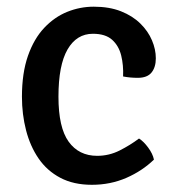

<svg xmlns="http://www.w3.org/2000/svg" viewBox="-20 -526 512 560"><path d="M339 -303Q340.5 -335.5 333.5 -364Q326.5 -392.5 307 -410Q287.5 -427.5 251 -427.5Q203.5 -427.5 177 -381.8Q150.5 -336 150.5 -244Q150.5 -154 180.2 -112.8Q210 -71.5 263.5 -71.5Q298 -71.5 328.8 -87Q359.5 -102.5 385.5 -122Q399 -113.5 412.2 -95.5Q425.5 -77.5 429 -60.5Q395 -27.5 348.5 -7.2Q302 13 248 13Q194.5 13 155.8 -7.5Q117 -28 92.5 -63.8Q68 -99.5 56 -146Q44 -192.5 44 -244Q44 -313 61.5 -363Q79 -413 109 -444.8Q139 -476.5 176.2 -491.5Q213.5 -506.5 253.5 -506.5Q299 -506.5 333 -493Q367 -479.5 389.5 -457.2Q412 -435 423.2 -408.5Q434.5 -382 434.5 -356Q434.5 -330 422 -314.5Q409.5 -299 382 -299Q359 -299 339 -303Z"/></svg>

Font: Signika Light
Style: Regular
Weight: 400
Version: Version 2.003;gftools[0.9.32]